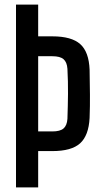

<svg xmlns="http://www.w3.org/2000/svg" viewBox="-20 -820 439 840"><path d="M50 0V-800H147V-661H209Q293 -661 331 -627Q369 -593 372 -515Q373 -454 373.5 -405.5Q374 -357 372 -304Q368 -227 330.5 -193Q293 -159 209 -159H147V0ZM147 -245H209Q243 -245 258 -258Q273 -271 275 -300Q277 -358 277.5 -410Q278 -462 275 -519Q273 -548 258 -561Q243 -574 209 -574H147Z"/></svg>

Font: Big Shoulders Text SemiBold
Style: Regular
Weight: 600
Designer: Patric King
Foundry: XO Type Co
Version: Version 1.000; ttfautohint (v1.8.2)